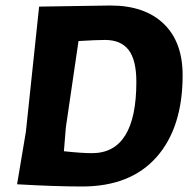

<svg xmlns="http://www.w3.org/2000/svg" viewBox="-20 -669 691 697"><path d="M381 -649Q505 -649 574 -583Q643 -517 643 -396Q643 -206 548.5 -99Q454 8 278 8Q179 8 43 0H42L74 -191L122 -645ZM219 -206 212 -120Q275 -113 314 -113Q475 -113 475 -372Q475 -451 447 -487.5Q419 -524 361 -524Q331 -524 265 -520Z"/></svg>

Font: Alegreya Sans SC ExtraBold
Style: Italic
Weight: 800
Italic angle: -7°
Designer: Juan Pablo del Peral
Foundry: Huerta Tipografica
Version: Version 2.007